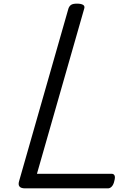

<svg xmlns="http://www.w3.org/2000/svg" viewBox="-20 -1035 734 1055"><path d="M118 0Q73 0 85 -40L356 -988Q361 -1002 371 -1008.5Q381 -1015 403 -1015Q426 -1015 437 -1008Q448 -1001 442 -985L183 -80H594Q605 -80 609.5 -70.5Q614 -61 608 -40Q604 -21 594.5 -10.5Q585 0 573 0Z"/></svg>

Font: Playwrite AU QLD
Style: Regular
Weight: 400
Designer: Veronika Burian, José Scaglione
Foundry: TypeTogether
Version: Version 1.002